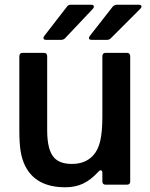

<svg xmlns="http://www.w3.org/2000/svg" viewBox="-20 -783 636 814"><path d="M86 -81Q73 -108 67.5 -141.5Q62 -175 62 -232V-545Q62 -551 65.5 -555Q69 -559 76 -559H166Q173 -559 176.5 -555Q180 -551 180 -545V-231Q180 -147 209 -115Q233 -88 285 -88Q342 -88 375 -124Q396 -147 405 -185.5Q414 -224 414 -289V-545Q414 -551 417.5 -555Q421 -559 428 -559H518Q525 -559 528.5 -555Q532 -551 532 -545V-14Q532 0 518 0H428Q414 0 414 -14V-50Q414 -61 407 -61Q402 -61 396 -54Q365 -20 332 -4.5Q299 11 257 11Q131 11 86 -81ZM176 -614Q164 -614 164 -622Q164 -625 168 -631L264 -755Q269 -763 281 -763H366Q378 -763 378 -755Q378 -750 374 -746L256 -621Q249 -614 239 -614ZM369 -614Q357 -614 357 -622Q357 -625 361 -631L458 -755Q466 -763 476 -763H568Q580 -763 580 -755Q580 -751 575 -746L450 -621Q444 -614 433 -614Z"/></svg>

Font: Open Sauce Two SemiBold
Style: Regular
Weight: 600
Designer: Alfredo Marco Pradil
Foundry: Creative Sauce Fz LLC
Version: Version 1.477